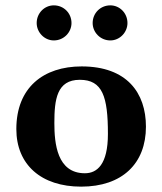

<svg xmlns="http://www.w3.org/2000/svg" viewBox="-20 -687 606 717"><path d="M41 -205C41 -72 134 10 283 10C436 10 525 -76 525 -214C525 -340 454 -439 285 -439C142 -439 41 -360 41 -205ZM278 -389C363 -389 383 -326 383 -187C383 -72 342 -40 297 -40C193 -40 183 -151 183 -228C183 -315 192 -389 278 -389ZM117 -601C117 -566 146 -536 181 -536C218 -536 247 -566 247 -601C247 -638 218 -667 181 -667C146 -667 117 -638 117 -601ZM326 -601C326 -566 355 -536 392 -536C427 -536 456 -566 456 -601C456 -638 427 -667 392 -667C355 -667 326 -638 326 -601Z"/></svg>

Font: Libertinus Sans
Style: Bold
Weight: 700
Designer: Philipp H. Poll, Khaled Hosny
Foundry: Caleb Maclennan
Version: Version 7.050;RELEASE